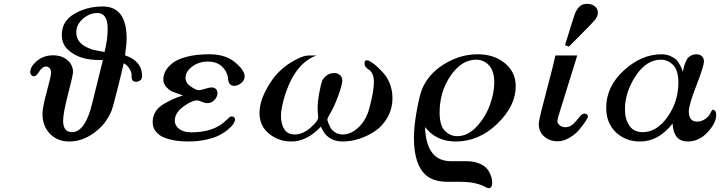

<svg xmlns="http://www.w3.org/2000/svg" viewBox="-20 -734 3799 1004"><path d="M138.2 -356.9Q138.2 -385.7 173.1 -415.3Q208 -444.8 257.8 -444.8Q302.7 -444.8 332.3 -419.9Q361.8 -395 361.8 -356.9Q361.8 -341.8 335.9 -241.9Q310.1 -142.1 310.1 -103Q310.1 -43 356 -43Q425.8 -43 461.9 -192.9Q515.1 -405.8 518.1 -419.9H507.8Q449.7 -419.9 409.2 -432.1Q366.2 -445.3 334.7 -474.6Q303.2 -503.9 303.2 -551.8Q303.2 -623.5 369.1 -661.9Q435.1 -700.2 517.1 -700.2Q642.1 -700.2 642.1 -532.2Q642.1 -503.4 633.8 -444.8Q722.7 -415 723.1 -336.9Q723.1 -320.8 712.6 -313.5Q702.1 -306.2 691.9 -306.2Q676.8 -306.2 671.9 -315.7Q667 -325.2 668 -339.1Q668.9 -353 658.9 -371.6Q648.9 -390.1 627 -403.8Q617.2 -358.9 594 -266.8Q570.8 -174.8 564.9 -159.2Q536.1 -85.9 473.1 -40Q410.2 5.9 342.8 5.9Q279.8 5.9 241 -34.7Q202.1 -75.2 202.1 -139.2Q202.1 -171.4 224.6 -254.6Q247.1 -337.9 247.1 -353Q247.1 -370.1 238.5 -378.2Q230 -386.2 221.2 -386.2Q201.2 -386.2 185.5 -360.6Q169.9 -335 158.2 -335Q150.4 -335 144.3 -341.1Q138.2 -347.2 138.2 -356.9ZM378.9 -564Q378.9 -549.8 383.1 -537.8Q387.2 -525.9 395 -516.4Q402.8 -506.8 411.4 -500Q419.9 -493.2 432.4 -487.5Q444.8 -481.9 454.3 -478Q463.9 -474.1 477.5 -471.7Q491.2 -469.2 498 -467.5Q504.9 -465.8 516.1 -463.9L526.9 -462.9Q543 -526.9 543 -584Q543 -666 488.8 -666Q448.7 -666 413.8 -636Q378.9 -606 378.9 -564Z M778.3 -94.2Q778.3 -126.5 793.7 -150.6Q809.1 -174.8 839.1 -191.9Q869.1 -209 887.7 -217Q906.2 -225.1 937 -234.9Q901.9 -247.1 885 -253.4Q868.2 -259.8 851.1 -277.3Q834 -294.9 834 -318.8Q834 -340.8 845 -361.8Q856 -382.8 881.1 -403.3Q906.2 -423.8 956.1 -437Q1005.9 -450.2 1074.2 -450.2Q1159.2 -450.2 1209.2 -408.2Q1259.3 -366.2 1259.3 -335Q1259.3 -314.9 1241.7 -300Q1224.1 -285.2 1204.1 -285.2Q1192.9 -285.2 1186 -291Q1179.2 -296.9 1177.2 -301Q1175.3 -305.2 1172.9 -317.9L1171.9 -330.1Q1165 -365.2 1137.9 -388.7Q1110.8 -412.1 1066.9 -412.1Q1020 -412.1 985.1 -386Q950.2 -359.9 950.2 -327.1Q950.2 -300.3 978 -281.2Q1005.9 -262.2 1022 -262.2Q1027.8 -262.2 1052 -269.5Q1076.2 -276.9 1085.9 -276.9Q1100.1 -276.9 1108.6 -269Q1117.2 -261.2 1117.2 -247.1Q1117.2 -228 1101.6 -211.4Q1085.9 -194.8 1065.9 -194.8Q1050.8 -194.8 1034.9 -201.9Q1019 -209 1011.2 -209Q983.4 -209 938.7 -176.5Q894 -144 894 -103Q894 -77.1 917 -59.6Q939.9 -42 981 -42Q1099.1 -42 1163.1 -105Q1166 -106.9 1170.2 -111.6Q1174.3 -116.2 1176.8 -118.7Q1179.2 -121.1 1183.1 -123Q1187 -125 1190.9 -125Q1209 -125 1209 -107.9Q1209 -100.1 1200.9 -87.2Q1192.9 -74.2 1174.1 -58.1Q1155.3 -42 1128.2 -27.6Q1101.1 -13.2 1058.1 -3.7Q1015.1 5.9 963.9 5.9Q930.7 5.9 900.4 1.5Q870.1 -2.9 841.6 -13.4Q813 -23.9 795.7 -45.2Q778.3 -66.4 778.3 -94.2Z M1336.9 -144Q1336.9 -213.9 1393.6 -302Q1450.2 -390.1 1552.2 -434.1Q1577.1 -443.8 1594.2 -443.8H1634.3Q1525.4 -403.8 1472.2 -242.2Q1449.2 -170.4 1449.2 -127Q1449.2 -85.9 1466.6 -58.3Q1483.9 -30.8 1522 -30.8Q1563 -30.8 1603.5 -65.9Q1644 -101.1 1644 -121.1Q1644 -122.1 1642.6 -136Q1641.1 -149.9 1641.1 -167Q1641.1 -204.1 1649.7 -249.5Q1658.2 -294.9 1664.1 -310.1Q1670.9 -326.2 1688 -339.1Q1705.1 -352.1 1727.1 -352.1Q1746.1 -352.1 1758.1 -341.1Q1770 -330.1 1770 -313Q1770 -292 1749 -233.9Q1728 -175.8 1702.1 -132.8Q1692.4 -116.7 1691.9 -107.9Q1691.9 -104 1696 -93Q1700.2 -82 1708 -66.9Q1715.8 -51.8 1733.4 -41.3Q1751 -30.8 1772.9 -30.8Q1812 -30.8 1848.6 -62.5Q1885.3 -94.2 1903.8 -143.1Q1911.6 -165 1923.3 -217.5Q1935.1 -270 1935.1 -305.2Q1935.1 -331.1 1927.5 -346.9Q1919.9 -362.8 1910.4 -368.4Q1900.9 -374 1893.6 -382.6Q1886.2 -391.1 1886.2 -402.8Q1886.2 -418.9 1897.9 -418.9Q1905.8 -418.9 1915 -413.1Q1930.2 -404.3 1945.1 -391.6Q1960 -378.9 1982.4 -355Q2004.9 -331.1 2018.6 -296.1Q2032.2 -261.2 2032.2 -221.2Q2032.2 -166 2006.6 -120.6Q1981 -75.2 1941.4 -48.6Q1901.9 -22 1857.9 -8.1Q1814 5.9 1772 5.9Q1689 5.9 1658.2 -71.8Q1584 6.3 1503.9 5.9Q1437 5.9 1387 -34.7Q1336.9 -75.2 1336.9 -144Z M2144.5 -13.2Q2144.5 -71.3 2158.2 -149.2Q2171.9 -227.1 2185.5 -264.2Q2217.8 -346.2 2301.8 -398.2Q2385.7 -450.2 2477.5 -450.2Q2563.5 -450.2 2620.1 -403.6Q2676.8 -356.9 2676.8 -283.2Q2676.8 -180.2 2580.8 -87.2Q2484.9 5.9 2362.8 5.9Q2260.7 5.9 2202.6 -69.8Q2208.5 109.4 2338.9 108.9H2419.9Q2455.1 108.9 2481 118.9Q2506.8 128.9 2520.3 141.8Q2533.7 154.8 2541.7 172.4Q2549.8 189.9 2551.8 200.9Q2553.7 211.9 2553.7 221.2Q2553.7 250 2534.7 250Q2528.8 250 2515.1 241.9Q2501.5 233.9 2469 225.3Q2436.5 216.8 2384.8 216.8H2322.8Q2247.6 216.8 2207.5 182.1Q2144.5 127 2144.5 -13.2ZM2278.8 -146Q2278.8 -77.1 2306.6 -49.6Q2334.5 -22 2370.6 -22Q2425.8 -22 2472.2 -71.5Q2518.6 -121.1 2541.5 -184.6Q2564.5 -248 2564.5 -301.8Q2564.5 -363.8 2536.6 -392.8Q2508.8 -421.9 2469.7 -421.9Q2393.6 -421.9 2336.2 -337.9Q2278.8 -253.9 2278.8 -146Z M2797.4 -85Q2797.4 -100.1 2810.3 -152.6Q2823.2 -205.1 2846.9 -293.5Q2870.6 -381.8 2884.3 -443.8H2998.5L2899.4 -125Q2894.5 -105 2894.5 -102.1Q2894.5 -88.9 2906.5 -78.9Q2918.5 -68.8 2936.5 -68.8Q2960.4 -68.8 2978.5 -86.4Q2996.6 -104 3010 -122.1Q3023.4 -140.1 3037.6 -140.1Q3043.5 -140.1 3049.1 -135.5Q3054.7 -130.9 3054.7 -125Q3054.7 -120.1 3042 -100.1Q3029.3 -80.1 3009.3 -56.2Q2989.3 -32.2 2957.8 -13.7Q2926.3 4.9 2895.5 4.9Q2854.5 4.9 2825.9 -20Q2797.4 -44.9 2797.4 -85ZM2934.6 -498Q2980.5 -647.9 2986.3 -662.1Q3004.4 -706.1 3033.2 -711.9Q3041 -713.9 3052.2 -713.9Q3074.2 -713.9 3090.3 -700.9Q3106.4 -688 3106.4 -668Q3106.4 -648.9 3091.1 -629.9Q3075.7 -610.8 3010.3 -545.9Q2976.1 -511.7 2954.6 -490.2Z M3149.9 -169.9Q3149.9 -280.8 3241.9 -365.5Q3334 -450.2 3439.9 -450.2Q3464.8 -450.2 3484.9 -441.2Q3504.9 -432.1 3514.9 -423.1Q3524.9 -414.1 3534.4 -396.5Q3543.9 -378.9 3544.9 -375Q3545.9 -371.1 3550.3 -357.9Q3561.5 -415 3580.1 -434.1Q3597.2 -450.2 3622.1 -450.2Q3639.2 -450.2 3650.1 -440.2Q3661.1 -430.2 3661.1 -414.1Q3661.1 -388.2 3621.6 -287.1Q3582 -186 3582 -151.9Q3582 -97.7 3626 -98.1Q3646 -98.1 3666 -110.6Q3686 -123 3695.3 -144Q3703.1 -160.2 3709.2 -160.2Q3715.3 -160.2 3720.2 -153.1Q3725.1 -146 3725.1 -132.8Q3725.1 -90.8 3680.2 -42.5Q3635.3 5.9 3576.2 5.9Q3502 5.9 3497.1 -87.9Q3422.9 6.3 3327.1 5.9Q3251 5.9 3200.4 -42.5Q3149.9 -90.8 3149.9 -169.9ZM3248 -162.1Q3248 -111.3 3271 -77.1Q3293.9 -43 3341.3 -43Q3414.6 -43 3470.9 -123Q3527.3 -203.1 3527.3 -301.8Q3527.3 -367.7 3499.3 -394.8Q3471.2 -421.9 3436 -421.9Q3359.9 -421.9 3304 -336.9Q3248 -252 3248 -162.1Z"/></svg>

Font: CMU Serif
Style: BoldItalic
Weight: 700
Italic angle: -14.04°
Version: Version 0.7.0